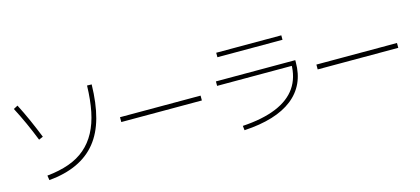

<svg xmlns="http://www.w3.org/2000/svg" viewBox="-59 -1212 3637 1662"><g transform="rotate(-15 1760.0 -380.5)"><path d="M221.1 -80Q332.2 -91.1 417.8 -121.7Q503.3 -152.2 565.6 -205.6Q627.8 -258.9 668.9 -335.6Q710 -412.2 730.6 -513.9Q751.1 -615.6 754.4 -744.4L795.6 -743.3Q792.2 -574.4 757.8 -448.3Q723.3 -322.2 653.9 -236.1Q584.4 -150 478.3 -100.6Q372.2 -51.1 227.8 -37.8ZM232.2 -398.9Q198.9 -483.3 163.9 -560.6Q128.9 -637.8 90 -712.2L127.8 -732.2Q166.7 -656.7 201.7 -577.8Q236.7 -498.9 270 -415.6Z M958.9 -362.2V-405.6H1681.1V-362.2Z M1966.7 -57.8Q2146.7 -68.9 2268.3 -118.9Q2390 -168.9 2450.6 -257.2Q2511.1 -345.6 2511.1 -471.1L2531.1 -450H1841.1V-490H2552.2V-471.1Q2552.2 -265.6 2404.4 -150Q2256.7 -34.4 1971.1 -17.8ZM1907.8 -688.9V-728.9H2491.1V-688.9Z M2718.9 -362.2V-405.6H3441.1V-362.2Z"/></g></svg>

Font: Paperlogy 2 ExtraLight
Style: Regular
Weight: 250
Designer: redesigned by Lee Juim, glyphs from Gmarket Sans & Montserrat
Foundry: PT&
Version: Version 1.001